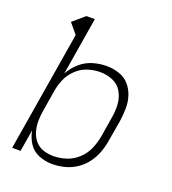

<svg xmlns="http://www.w3.org/2000/svg" viewBox="-135 -837 847 946"><g transform="rotate(20 288.0 -363.5)"><path d="M246 8Q278 8 310 0Q342 -8 371 -27Q400 -46 420.5 -73.5Q441 -101 452.5 -132Q464 -163 469 -195L488 -305Q493 -339 493.5 -373Q494 -407 484 -438Q474 -469 453 -493Q432 -517 400 -527.5Q368 -538 335 -538Q299 -538 263 -527.5Q227 -517 197.5 -491Q168 -465 150 -432L200 -735H156L94 -682L138 -629L34 0H78L97 -114Q103 -79 122.5 -49Q142 -19 175.5 -5.5Q209 8 246 8ZM238 -31Q210 -31 184.5 -39.5Q159 -48 142 -68Q125 -88 117.5 -114Q110 -140 110 -167.5Q110 -195 115 -223L133 -333Q138 -365 151.5 -396.5Q165 -428 191 -453Q217 -478 249.5 -488.5Q282 -499 314 -499Q349 -499 380.5 -486Q412 -473 429 -444Q446 -415 448.5 -380.5Q451 -346 445 -311L427 -201Q421 -168 407 -135.5Q393 -103 366 -78Q339 -53 305.5 -42Q272 -31 238 -31Z"/></g></svg>

Font: Iosevka Sparkle Extralight
Style: Italic
Weight: 200
Italic angle: -9°
Designer: Belleve Invis
Foundry: Belleve Invis
Version: Version 4.5.0; ttfautohint (v1.8.3)